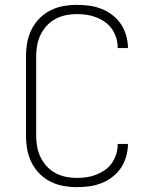

<svg xmlns="http://www.w3.org/2000/svg" viewBox="-20 -763 640 791"><path d="M297 8Q269 8 241 3Q213 -2 187.5 -15Q162 -28 142 -48.5Q122 -69 109.5 -94.5Q97 -120 92 -148Q87 -176 87 -205V-530Q87 -559 92 -587Q97 -615 109.5 -640.5Q122 -666 142 -686.5Q162 -707 187.5 -720Q213 -733 241 -738Q269 -743 297 -743Q323 -743 348.5 -739.5Q374 -736 398 -726.5Q422 -717 443 -701Q464 -685 478 -664Q492 -643 499.5 -617.5Q507 -592 507 -567V-565H465V-566Q465 -587 459 -606.5Q453 -626 441.5 -643Q430 -660 413 -672Q396 -684 377 -691.5Q358 -699 338 -702Q318 -705 297 -705Q274 -705 251.5 -700.5Q229 -696 208.5 -685Q188 -674 172.5 -657Q157 -640 147 -619.5Q137 -599 133 -576Q129 -553 129 -530V-205Q129 -182 133 -159Q137 -136 147 -115.5Q157 -95 172.5 -78Q188 -61 208.5 -50Q229 -39 251.5 -34.5Q274 -30 297 -30Q318 -30 338 -33Q358 -36 377 -43.5Q396 -51 413 -63Q430 -75 441.5 -92Q453 -109 459 -128.5Q465 -148 465 -169V-170H507V-168Q507 -143 499.5 -117.5Q492 -92 478 -71Q464 -50 443 -34Q422 -18 398 -8.5Q374 1 348.5 4.5Q323 8 297 8Z"/></svg>

Font: Iosevka Extralight Extended
Style: Regular
Weight: 200
Width: 7
Monospace: yes
Designer: Belleve Invis
Foundry: Belleve Invis
Version: Version 32.5.0; ttfautohint (v1.8.4)